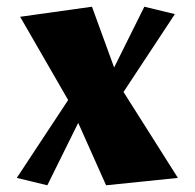

<svg xmlns="http://www.w3.org/2000/svg" viewBox="-20 -530 580 572"><path d="M121 22 30 0 183 -232 40 -480 254 -510 320 -329 410 -510 501 -488 348 -256 510 0 296 22 213 -164Z"/></svg>

Font: Joti One
Style: Regular
Weight: 400
Designer: Eduardo Rodriguez Tunni
Foundry: Eduardo Rodriguez Tunni
Version: Version 1.002; ttfautohint (v1.8.4.7-5d5b);gftools[0.9.24]